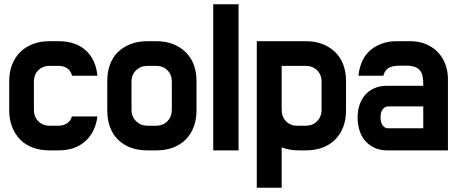

<svg xmlns="http://www.w3.org/2000/svg" viewBox="-20 -701 2145 895"><path d="M252 -115Q276 -115 293 -126.5Q310 -138 315 -158H434Q425 -86 378 -43Q331 0 252 0H211Q168 0 133 -13Q98 -26 74 -50.5Q50 -75 36.5 -109.5Q23 -144 23 -186V-323Q23 -366 36.5 -400Q50 -434 74 -458Q98 -482 133 -495.5Q168 -509 211 -509H252Q333 -509 380 -466Q427 -423 434 -348H316Q310 -370 294 -382Q278 -394 252 -394H211Q179 -394 158.5 -373.5Q138 -353 138 -320V-190Q138 -157 158.5 -136Q179 -115 211 -115Z M708 -509Q752 -509 786.5 -495.5Q821 -482 845.5 -458Q870 -434 883 -400Q896 -366 896 -323V-186Q896 -144 883 -109.5Q870 -75 845.5 -50.5Q821 -26 786.5 -13Q752 0 708 0H667Q624 0 589 -13Q554 -26 529.5 -50.5Q505 -75 492.5 -109.5Q480 -144 480 -186V-323Q480 -366 492.5 -400Q505 -434 529.5 -458Q554 -482 589 -495.5Q624 -509 667 -509ZM667 -394Q636 -394 614.5 -373.5Q593 -353 593 -320V-190Q593 -157 614.5 -136Q636 -115 667 -115H708Q740 -115 760.5 -136Q781 -157 781 -190V-320Q781 -353 760.5 -373.5Q740 -394 708 -394Z M974 -681H1092V0H974Z M1405 -509Q1449 -509 1483.5 -495.5Q1518 -482 1542.5 -458Q1567 -434 1580 -400Q1593 -366 1593 -323V-186Q1593 -144 1580 -109.5Q1567 -75 1542.5 -50.5Q1518 -26 1483.5 -13Q1449 0 1405 0H1373Q1329 0 1293 -14V174H1177V-509ZM1293 -394V-190Q1293 -157 1313 -136Q1333 -115 1365 -115H1405Q1437 -115 1458 -136Q1479 -157 1479 -190V-320Q1479 -353 1458 -373.5Q1437 -394 1405 -394Z M1651 -348Q1654 -380 1665.5 -409Q1677 -438 1699 -460Q1721 -482 1754 -495.5Q1787 -509 1830 -509H1890Q1935 -509 1968.5 -494Q2002 -479 2024 -454.5Q2046 -430 2057 -398.5Q2068 -367 2068 -335V0H1784Q1751 0 1725 -12.5Q1699 -25 1681.5 -45.5Q1664 -66 1655.5 -94Q1647 -122 1647 -154Q1647 -185 1656 -212Q1665 -239 1682 -258.5Q1699 -278 1724.5 -289.5Q1750 -301 1782 -301H1953V-311Q1953 -329 1950 -344.5Q1947 -360 1939 -371Q1931 -382 1915 -388.5Q1899 -395 1872 -395H1847Q1807 -395 1790 -383.5Q1773 -372 1767 -348ZM1754 -154Q1754 -128 1764.5 -115.5Q1775 -103 1788 -103H1953V-205H1788Q1775 -205 1764.5 -192Q1754 -179 1754 -154Z"/></svg>

Font: Do Hyeon
Style: Regular
Weight: 400
Version: Version 1.001